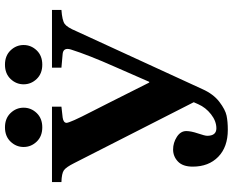

<svg xmlns="http://www.w3.org/2000/svg" viewBox="-102 -819 936 772"><g transform="rotate(-90 366.0 -433.0)"><path d="M434.5 -753.5Q413 -776 413 -806Q413 -836 434.5 -858.5Q456 -881 492 -881Q528 -881 549.5 -858.5Q571 -836 571 -806Q571 -776 549.5 -753.5Q528 -731 492 -731Q456 -731 434.5 -753.5ZM182.5 -753.5Q161 -776 161 -806Q161 -836 182.5 -858.5Q204 -881 240 -881Q276 -881 297.5 -858.5Q319 -836 319 -806Q319 -776 297.5 -753.5Q276 -731 240 -731Q204 -731 182.5 -753.5ZM20 -654V-692H323V-654L279 -649Q259 -646 258 -634Q258 -620 303 -533Q324 -492 337 -466L420 -301H423L483 -438Q531 -546 553 -616Q562 -646 536 -649L480 -654V-692H712V-654Q670 -651 656 -641Q642 -631 627 -595L394 -88Q374 -43 342.5 -19Q311 5 287 10Q263 15 230 15Q161 15 121.5 -23.5Q82 -62 82 -126Q82 -166 102.5 -185.5Q123 -205 151 -205Q178 -205 201.5 -190Q225 -175 225 -152Q225 -133 215.5 -105Q206 -77 206 -68Q206 -31 236 -31Q265 -31 292.5 -52.5Q320 -74 333 -104L341 -122L96 -603Q80 -635 67.5 -644Q55 -653 20 -654Z"/></g></svg>

Font: Heuristica
Style: Bold
Weight: 700
Version: Version 1.0.2